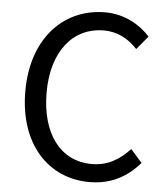

<svg xmlns="http://www.w3.org/2000/svg" viewBox="-54 -795 745 856"><g transform="rotate(5 319.0 -367.0)"><path d="M377 13C472 13 544 -25 602 -92L551 -150C504 -99 451 -68 381 -68C241 -68 153 -184 153 -369C153 -552 245 -666 384 -666C447 -666 496 -637 534 -596L584 -656C542 -703 472 -747 383 -747C197 -747 58 -603 58 -366C58 -128 195 13 377 13Z"/></g></svg>

Font: Source Han Sans CN Regular
Style: Regular
Weight: 400
Designer: Ryoko NISHIZUKA (kana & ideographs); Paul D. Hunt (Latin, Greek & Cyrillic); Wenlong ZHANG (bopomofo); Sandoll Communica
Foundry: Adobe Systems Incorporated
Version: Version 1.004;PS 1.004;hotconv 1.0.82;makeotf.lib2.5.63406